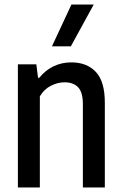

<svg xmlns="http://www.w3.org/2000/svg" viewBox="-20 -828 538 848"><path d="M59 -544H140.5L148 -484.5H153.5Q180 -517.5 216 -535Q252 -552.5 295 -552.5Q363.5 -552.5 403.2 -510.5Q443 -468.5 443 -374.5V0H346V-368Q346 -420.5 325 -442.5Q304 -464.5 265 -464.5Q235 -464.5 204.8 -449.2Q174.5 -434 156 -402.5V0H59ZM209.5 -623.5 295.5 -808H394L293 -623.5Z"/></svg>

Font: Encode Sans Condensed Medium
Style: Regular
Weight: 500
Width: 3
Designer: Multiple Designers
Foundry: Impallari Type
Version: Version 2.000